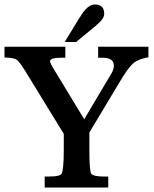

<svg xmlns="http://www.w3.org/2000/svg" viewBox="-28 -835 687 855"><path d="M260 -648 326 -756V-755Q360 -815 394 -815Q436 -815 436 -774Q436 -750 401 -723H402L311 -648ZM171 0V-49H193Q238 -49 246 -61Q256 -77 256 -169V-239L83 -521Q71 -540 62 -552Q53 -564 48 -568Q35 -578 -8 -579V-627H263V-578H244Q195 -578 195 -562Q195 -553 216 -520L347 -304L470 -511Q479 -527 479 -543Q479 -578 427 -578H409V-627H633V-580Q583 -571 561 -549Q539 -528 502 -465L370 -245V-169Q370 -76 378 -61V-62Q388 -49 431 -49H454V0Z"/></svg>

Font: New Athena Unicode
Style: Bold
Weight: 700
Designer: J. Rusten 1997; rev. by R. Hancock 2001, 2002, rev. by D. Mastronarde 2002-2021
Foundry: Society for Classical Studies (formerly American Philological Association)
Version: Version 5.008